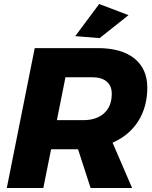

<svg xmlns="http://www.w3.org/2000/svg" viewBox="-20 -942 764 962"><path d="M544 -227 642 0H434L371 -194H368H236L197 0H14L154 -701H469Q589 -701 653.5 -649Q718 -597 718 -503Q718 -407 673 -335.5Q628 -264 544 -227ZM265 -340H397Q464 -340 502 -375Q540 -410 540 -472Q540 -512 514.5 -533.5Q489 -555 441 -555H308ZM477 -922 624 -866 479 -751 357 -761Z"/></svg>

Font: Gontserrat
Style: Bold Italic
Weight: 700
Italic angle: -11.3°
Designer: Julieta Ulanovsky
Foundry: Julieta Ulanovsky
Version: Version 6.001